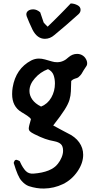

<svg xmlns="http://www.w3.org/2000/svg" viewBox="-20 -719 543 1108"><path d="M239 -495Q195 -495 168 -547Q157 -570 148.5 -589.5Q140 -609 134 -625Q133 -629 132.5 -632Q132 -635 132 -636Q132 -649 143 -657Q154 -665 172 -665Q192 -665 212 -648L232 -589Q234 -586 240 -580Q246 -574 255 -565Q279 -588 296 -605Q313 -622 323 -632Q337 -646 353 -662.5Q369 -679 388 -699Q409 -699 429 -688Q445 -679 445 -662Q445 -648 433 -637Q395 -603 360.5 -573Q326 -543 294 -517Q269 -495 239 -495ZM234 369Q192 370 146 355Q124 347 104 324Q83 302 59 221Q60 216 63 210.5Q66 205 70 204Q71 203 74 203Q77 203 82.5 205.5Q88 208 90 209Q96 211 97 218Q111 249 128 267Q145 285 173 283Q277 275 314 226Q327 210 335.5 189.5Q344 169 344 151Q344 125 331.5 113Q319 101 293 96Q265 91 239.5 82Q214 73 178 55Q160 46 153 39Q146 32 146 22Q146 11 158 -29Q160 -33 150.5 -41Q141 -49 127.5 -57.5Q114 -66 104 -72Q50 -104 50 -176Q50 -196 53 -214Q71 -323 160 -370Q182 -381 204 -381Q221 -381 239 -376Q257 -371 260 -370L281 -364Q294 -360 310 -360Q346 -360 376 -389Q398 -408 425 -408Q444 -408 459 -397.5Q474 -387 481 -367Q482 -363 482.5 -359.5Q483 -356 483 -354Q483 -345 480 -340Q479 -338 474.5 -331.5Q470 -325 463 -314Q456 -301 450 -292Q444 -283 431 -272Q427 -270 422 -268Q417 -266 412 -265Q401 -262 391 -252Q390 -216 389 -191.5Q388 -167 381 -143Q374 -119 352.5 -85Q331 -51 287 5L322 24Q338 33 350 39Q362 45 369 49Q414 70 437 102.5Q460 135 460 174Q460 222 428 269Q394 319 343 343.5Q292 368 234 369ZM217 -104Q255 -119 276 -156Q297 -193 297 -237Q297 -264 289 -286Q281 -308 257 -320Q212 -303 181 -267Q150 -232 150 -194Q150 -168 166.5 -144.5Q183 -121 217 -104Z"/></svg>

Font: Mansalva
Style: Regular
Weight: 400
Designer: Carolina Short
Foundry: Carolina Short
Version: Version 2.112; ttfautohint (v1.8.4.7-5d5b)